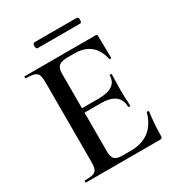

<svg xmlns="http://www.w3.org/2000/svg" viewBox="-178 -864 903 978"><g transform="rotate(-30 273.5 -375.0)"><path d="M493 -157Q501 -157 501 -154Q491 -78 491 -15Q491 -7 488 -3.5Q485 0 476 0H42Q39 0 39 -6Q39 -12 42 -12Q76 -12 91.5 -17Q107 -22 112.5 -36.5Q118 -51 118 -81V-544Q118 -574 112.5 -588Q107 -602 91 -607.5Q75 -613 42 -613Q39 -613 39 -619Q39 -625 42 -625H459Q468 -625 468 -616L470 -486Q470 -484 464.5 -483.5Q459 -483 459 -485Q434 -599 319 -599H279Q242 -599 227.5 -586Q213 -573 213 -541V-338H310Q419 -338 419 -412Q419 -415 425 -415Q431 -415 431 -412L430 -357Q429 -346 429 -325L430 -278Q432 -246 432 -227Q432 -224 426 -224Q420 -224 420 -227Q420 -269 392 -290.5Q364 -312 308 -312H213V-85Q213 -52 225.5 -39Q238 -26 270 -26H319Q453 -26 489 -156Q489 -157 493 -157ZM161 -733Q161 -740 163.5 -745Q166 -750 170 -750H421Q425 -750 427.5 -745Q430 -740 430 -733Q430 -726 427.5 -721Q425 -716 421 -716H170Q166 -716 163.5 -721Q161 -726 161 -733Z"/></g></svg>

Font: Cormorant SC SemiBold
Style: Regular
Weight: 600
Designer: Christian Thalmann (Catharsis Fonts)
Version: Version 3.000